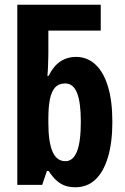

<svg xmlns="http://www.w3.org/2000/svg" viewBox="-20 -780 528 810"><path d="M298 10Q274 10 255 3.5Q236 -3 219 -18Q202 -33 185 -59H178L158 0H53V-760H405V-651H184V-555Q184 -545 183.5 -530.5Q183 -516 182.5 -498.5Q182 -481 180 -460H185Q206 -502 235 -521Q264 -540 300 -540Q348 -540 382.5 -508Q417 -476 435.5 -415Q454 -354 454 -266Q454 -179 435.5 -117Q417 -55 382.5 -22.5Q348 10 298 10ZM256 -100Q288 -100 304.5 -140.5Q321 -181 321 -267Q321 -348 305 -388Q289 -428 255 -428Q228 -428 212.5 -411Q197 -394 190.5 -361Q184 -328 184 -280V-262Q184 -181 201.5 -140.5Q219 -100 256 -100Z"/></svg>

Font: Noto Sans Display ExtraCondensed
Style: Bold
Weight: 700
Width: 2
Designer: Monotype Design Team
Foundry: Monotype Imaging Inc.
Version: Version 2.003